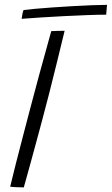

<svg xmlns="http://www.w3.org/2000/svg" viewBox="-20 -790 472 811"><path d="M80.5 1.5Q72 1.5 52 0.8Q32 0 23 -1.5Q32 -40 46.5 -96.8Q61 -153.5 76.5 -213Q92 -272.5 104.5 -320Q121.5 -385.5 145 -472Q168.5 -558.5 196.5 -658.5Q203.5 -659 222.2 -659.5Q241 -660 253 -660Q237 -593.5 220.2 -525.5Q203.5 -457.5 188 -396.5Q172.5 -335.5 160 -289.5Q155 -270.5 146.2 -238Q137.5 -205.5 127.2 -167.8Q117 -130 107.2 -94.5Q97.5 -59 90.2 -33Q83 -7 80.5 1.5ZM428.5 -728Q394 -728 348.5 -726.2Q303 -724.5 253.2 -722Q203.5 -719.5 156.5 -716.5Q109.5 -713.5 71.5 -710.5Q72.5 -718.5 74.5 -729.8Q76.5 -741 79.5 -747.5Q93 -749.5 125.2 -752.5Q157.5 -755.5 199.8 -758.5Q242 -761.5 286.2 -764Q330.5 -766.5 369.2 -768Q408 -769.5 432 -769.5Z"/></svg>

Font: Grandstander ExtraLight
Style: Italic
Weight: 200
Italic angle: -15°
Designer: Tyler Finck
Foundry: Etcetera Type Co
Version: Version 1.200; ttfautohint (v1.8.3)